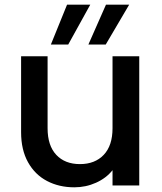

<svg xmlns="http://www.w3.org/2000/svg" viewBox="-20 -791 689 819"><path d="M271 -601H197L266 -771H365ZM431 -601H357L432 -771H531ZM574 -551V0H460V-65Q433 -31 389.5 -11.5Q346 8 297 8Q232 8 180.5 -19Q129 -46 99.5 -99Q70 -152 70 -227V-551H183V-244Q183 -170 220 -130.5Q257 -91 321 -91Q385 -91 422.5 -130.5Q460 -170 460 -244V-551Z"/></svg>

Font: Fz Poppins Med
Style: Regular
Weight: 500
Designer: Ninad Kale (Devanagari), Jonny Pinhorn (Latin)
Foundry: Indian Type Foundry
Version: Vit hóa bi Vntype.Com & FontZin.Com